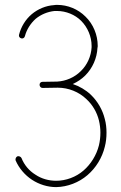

<svg xmlns="http://www.w3.org/2000/svg" viewBox="-20 -768 496 786"><path d="M110 -710C84 -688 66 -658 58 -626C56 -619 60 -613 67 -611C74 -609 80 -613 82 -620C89 -647 105 -672 126 -691C148 -709 175 -720 203 -723C207 -723 210 -723 214 -723C250 -723 287 -708 312 -683C339 -656 355 -618 355 -580C355 -578 355 -576 355 -574C353 -538 337 -502 311 -477C285 -451 250 -436 214 -434L154 -433C147 -433 142 -428 142 -421C142 -414 147 -408 154 -408L214 -409H217C260 -409 303 -392 334 -362C359 -339 377 -308 385 -275C389 -258 391 -242 391 -225C391 -207 389 -190 385 -173C375 -133 352 -96 322 -70C291 -43 250 -28 210 -28C180 -28 150 -36 125 -53C99 -69 79 -93 68 -121C65 -127 57 -130 51 -128C45 -125 42 -117 44 -111C58 -79 82 -51 111 -32C140 -13 175 -2 210 -2C257 -3 303 -21 338 -51C373 -81 398 -122 409 -167C414 -186 416 -205 416 -225C416 -244 414 -263 409 -281C400 -318 380 -353 352 -380C331 -400 305 -415 278 -424C297 -433 314 -444 329 -459C359 -489 377 -530 379 -572C380 -576 380 -578 380 -580C380 -625 362 -669 330 -700C299 -731 257 -748 214 -748C210 -748 205 -748 201 -747C168 -745 135 -731 110 -710Z"/></svg>

Font: LS
Style: Light
Weight: 300
Designer: BSozoo
Foundry: BSozoo
Version: Version 001.000